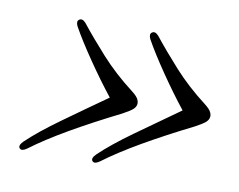

<svg xmlns="http://www.w3.org/2000/svg" viewBox="-46 -426 514 413"><g transform="rotate(10 211.0 -219.0)"><path d="M410.5 -207Q409.5 -202 404.2 -197.2Q399 -192.5 382.5 -183.5Q322.5 -153.5 274.5 -125.8Q226.5 -98 194.5 -74Q183.5 -66 178.5 -71Q173 -76.5 183.5 -87Q210 -112.5 255.5 -145.2Q301 -178 350 -212.5Q323.5 -246 297 -284.8Q270.5 -323.5 255 -351.5Q250 -362 256 -366Q262.5 -370.5 270.5 -361.5Q293.5 -332.5 324.2 -298.5Q355 -264.5 395 -234Q406.5 -225 409.2 -218.5Q412 -212 410.5 -207ZM251.5 -207Q250.5 -202 245.2 -197.2Q240 -192.5 223.5 -183.5Q163.5 -153.5 115.5 -125.8Q67.5 -98 35.5 -74Q24.5 -66 19.5 -71Q14 -76.5 24.5 -87Q51 -112.5 96.5 -145.2Q142 -178 191 -212.5Q164.5 -246 138 -284.8Q111.5 -323.5 96 -351.5Q91 -362 97 -366Q103.5 -370.5 111.5 -361.5Q134.5 -332.5 165.2 -298.5Q196 -264.5 236 -234Q247.5 -225 250.2 -218.5Q253 -212 251.5 -207Z"/></g></svg>

Font: Fraunces 144pt Soft Light
Style: Italic
Weight: 300
Italic angle: -16°
Version: Version 1.000;[b76b70a41]